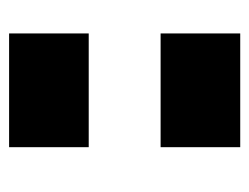

<svg xmlns="http://www.w3.org/2000/svg" viewBox="-83 -465 548 422"><g transform="rotate(90 191.0 -254.0)"><path d="M53.5 -175V0H303.5V-175ZM53.5 -508V-333H303.5V-508Z"/></g></svg>

Font: Anybody ExtraExpanded Black
Style: Regular
Weight: 900
Width: 8
Version: Version 1.113;gftools[0.9.25]